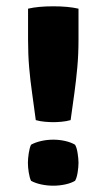

<svg xmlns="http://www.w3.org/2000/svg" viewBox="-20 -578 346 609"><path d="M93.5 -197Q87.5 -243 81.8 -283Q76 -323 72.5 -363.8Q69 -404.5 69 -453.5V-550.5Q101 -558 149 -558Q196.5 -558 229 -550.5V-453.5Q229 -405 225.2 -364.2Q221.5 -323.5 216 -283.2Q210.5 -243 204 -197Q189.5 -193 174.8 -191.8Q160 -190.5 149 -190.5Q138 -190.5 122.8 -191.8Q107.5 -193 93.5 -197ZM149 -135Q168 -135 186.8 -130.8Q205.5 -126.5 218 -119Q223.5 -110 226.2 -92.2Q229 -74.5 229 -61.5Q229 -48 226.2 -30.8Q223.5 -13.5 218 -4.5Q205.5 3 186.8 7Q168 11 149 11Q129.5 11 110.8 7Q92 3 78.5 -4.5Q74 -13.5 71.2 -30.8Q68.5 -48 68.5 -61.5Q68.5 -74.5 71.2 -92.2Q74 -110 78.5 -119Q92 -126.5 110.8 -130.8Q129.5 -135 149 -135Z"/></svg>

Font: Signika Negative SC
Style: Bold
Weight: 700
Designer: Anna Giedryś
Foundry: Anna Giedryś
Version: Version 2.000; ttfautohint (v1.8.3) -l 8 -r 50 -G 200 -x 9 -